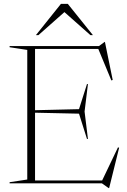

<svg xmlns="http://www.w3.org/2000/svg" viewBox="-20 -955 664 1000"><path d="M30 0V-6L122 -20V-695L30 -709V-715H495.5L524.5 -736.5H526.5L567 -538.5L560 -536L492 -700H162.5V-381L391.5 -386.5L433 -517H438L420.5 -374L438 -231.5H433L391.5 -363L162.5 -368V-15H512L594.5 -187.5L600.5 -185.5L548.5 24.5H545.5L511 0ZM451 -772 315.5 -892 180 -772H167L297.5 -935H333L464 -772Z"/></svg>

Font: Newsreader 72pt ExtraLight
Style: Regular
Weight: 275
Designer: Hugues Gentile
Foundry: Production Type
Version: Version 1.003; ttfautohint (v1.8.3)